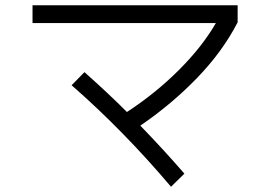

<svg xmlns="http://www.w3.org/2000/svg" viewBox="-20 -719 1040 732"><path d="M104 -699H886V-634Q829 -523 732 -422.5Q635 -322 515 -240Q605 -147 683 -57L632 -7Q450 -222 253 -394L302 -444Q392 -364 464 -292Q574 -364 662.5 -452.5Q751 -541 803 -631H104Z"/></svg>

Font: IBM Plex Sans SC
Style: Regular
Weight: 400
Designer: Mike Abbink; Paul van der Laan; Pieter van Rosmalen; Eunyou Noh; Wujin Sim; Chorong Kim; Dohee Lee; Yejin We; Jinhee Kim
Foundry: Sandoll Inc.
Version: Version 1.000